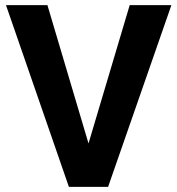

<svg xmlns="http://www.w3.org/2000/svg" viewBox="-20 -731 693 751"><path d="M165.5 -710.9 326.2 -169.9 487.3 -710.9H650.4L402.8 0H249.5L3.4 -710.9Z"/></svg>

Font: Vazirmatn RD FD
Style: Bold
Weight: 700
Designer: Saber Rastikerdar
Foundry: Saber Rastikerdar
Version: Version 33.003